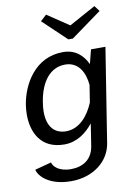

<svg xmlns="http://www.w3.org/2000/svg" viewBox="-99 -794 756 1049"><g transform="rotate(-10 279.0 -269.0)"><path d="M523.3 -698.3 500 -729.2 352.5 -648.3 231.7 -729.2 198.3 -698.3 328.3 -575H353.3ZM37.5 -262.5C35 -245 33.3 -227.5 33.3 -209.2C33.3 -111.7 76.7 -13.3 208.3 -13.3C277.5 -13.3 330.8 -53.3 369.2 -101.7L350 21.7C338.3 93.3 286.7 125.8 220 125.8C150.8 125.8 121.7 90.8 118.3 70.8L26.7 95C34.2 131.7 89.2 190.8 210 190.8C332.5 190.8 422.5 119.2 438.3 21.7L520.8 -500H440.8L420.8 -421.7C397.5 -470.8 356.7 -511.7 286.7 -511.7C130.8 -511.7 55 -373.3 37.5 -262.5ZM399.2 -310 384.2 -215C356.7 -147.5 305 -82.5 230 -82.5C163.3 -82.5 126.7 -128.3 126.7 -208.3C126.7 -225 128.3 -243.3 131.7 -262.5C150 -375.8 205.8 -442.5 286.7 -442.5C361.7 -442.5 393.3 -377.5 399.2 -310Z"/></g></svg>

Font: Boon Medium
Style: Italic
Weight: 500
Italic angle: -9°
Designer: Sungsit Sawaiwan
Foundry: FontUni
Version: Version 3.0